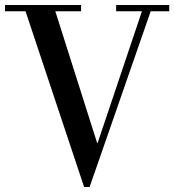

<svg xmlns="http://www.w3.org/2000/svg" viewBox="-24 -735 696 767"><path d="M312 12 78 -690H-4V-715H300V-690H197L364 -164H366L543 -690H440V-715H652V-690H578L334 12Z"/></svg>

Font: Justus
Style: Roman
Weight: 500
Version: Version 001.001